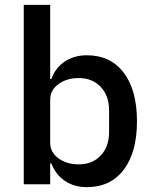

<svg xmlns="http://www.w3.org/2000/svg" viewBox="-20 -760 632 792"><path d="M78 -740H187V-434H192Q208 -480 247 -506Q286 -532 338 -532Q436 -532 490.5 -460Q545 -388 545 -260Q545 -132 490.5 -60Q436 12 338 12Q286 12 247.5 -14Q209 -40 192 -86H187V0H78ZM430 -215V-305Q430 -365 395.5 -401.5Q361 -438 305 -438Q255 -438 221 -413Q187 -388 187 -349V-171Q187 -132 221 -107Q255 -82 305 -82Q361 -82 395.5 -118.5Q430 -155 430 -215Z"/></svg>

Font: IBM Plex Sans KR Medm
Style: Regular
Weight: 500
Designer: Mike Abbink; Paul van der Laan; Pieter van Rosmalen; Wujin Sim; Chorong Kim; Dohee Lee;
Foundry: Sandoll Inc.
Version: Version 1.003